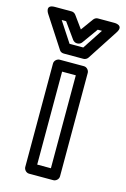

<svg xmlns="http://www.w3.org/2000/svg" viewBox="-158 -799 576 880"><g transform="rotate(15 130.0 -359.5)"><path d="M98 -25V-466H163V-25ZM48 0C48 11 58 25 73 25H188C199 25 213 15 213 0V-491C213 -502 203 -516 188 -516H73C62 -516 48 -506 48 -491ZM98 -598 35 -694H56L109 -620C114 -613 122 -609 129 -609H133C141 -609 149 -614 153 -620L206 -694H226L163 -598ZM63 -559C67 -552 75 -548 84 -548H177C185 -548 193 -552 198 -559L293 -705C319 -745 272 -744 272 -744H193C186 -744 178 -740 173 -733L131 -675L89 -733C85 -739 77 -744 69 -744H-11C-59 -744 -32 -705 -32 -705Z"/></g></svg>

Font: Falling Sky
Style: Ou
Weight: 400
Designer: Paul D. Hunt
Foundry: Adobe Systems Incorporated
Version: Version 1.02